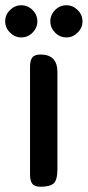

<svg xmlns="http://www.w3.org/2000/svg" viewBox="-29 -709 333 729"><path d="M-9.3 -627.9Q-9.3 -652.8 9 -670.9Q27.3 -689 51.8 -689Q76.7 -689 94.7 -670.9Q112.8 -652.8 112.8 -627.9Q112.8 -603.5 94.7 -585.2Q76.7 -566.9 51.8 -566.9Q27.3 -566.9 9 -585.2Q-9.3 -603.5 -9.3 -627.9ZM162.1 -627.9Q162.1 -652.8 180.2 -670.9Q198.2 -689 223.1 -689Q247.6 -689 265.9 -670.9Q284.2 -652.8 284.2 -627.9Q284.2 -603.5 265.9 -585.2Q247.6 -566.9 223.1 -566.9Q198.2 -566.9 180.2 -585.2Q162.1 -603.5 162.1 -627.9ZM189 -435.1V-67.9Q189 -25.4 174.8 -12.7Q160.6 0 125 0Q102.1 0 93.5 -11.5Q85 -22.9 85 -46.9V-455.1Q85 -479 93.5 -490.5Q102.1 -502 125 -502Q189 -502 189 -435.1Z"/></svg>

Font: Marmelad
Style: Regular
Weight: 400
Designer: Manvel Shmavonyan
Foundry: Cyreal (www.cyreal.org)
Version: Version 1.000